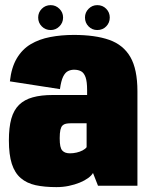

<svg xmlns="http://www.w3.org/2000/svg" viewBox="-20 -742 596 767"><path d="M205.5 5.5Q231.5 5.5 255.2 0.5Q279 -4.5 298.5 -12.5Q318 -20.5 331.8 -30.5Q345.5 -40.5 351.5 -51L371.5 0H529V-377Q529 -465.5 500.8 -514.2Q472.5 -563 416.2 -582.8Q360 -602.5 275 -602.5Q224.5 -602.5 180.5 -594Q136.5 -585.5 102.8 -565.5Q69 -545.5 47.2 -509Q25.5 -472.5 19.5 -417L219.5 -386Q224 -419 232.2 -435.8Q240.5 -452.5 251.8 -458Q263 -463.5 275.5 -463.5Q292.5 -463.5 304 -457.2Q315.5 -451 321.8 -433.5Q328 -416 328 -382V-362.5H190.5Q144 -362.5 110.8 -353.2Q77.5 -344 56.2 -323.2Q35 -302.5 25.2 -267.8Q15.5 -233 15.5 -181Q15.5 -124 27.2 -87.5Q39 -51 63 -30.5Q87 -10 122.2 -2.2Q157.5 5.5 205.5 5.5ZM259.5 -129.5Q250 -129.5 242.2 -132Q234.5 -134.5 229 -140.5Q223.5 -146.5 221 -158.2Q218.5 -170 218.5 -190Q218.5 -210.5 221.2 -222.8Q224 -235 229.5 -240.5Q235 -246 243.5 -247.8Q252 -249.5 262.5 -249.5H326V-154Q321 -147 310 -141.2Q299 -135.5 285.8 -132.5Q272.5 -129.5 259.5 -129.5ZM182.5 -622Q202.5 -622 217.2 -636.5Q232 -651 232 -672Q232 -692.5 217.2 -707Q202.5 -721.5 182.5 -721.5Q161.5 -721.5 147 -707Q132.5 -692.5 132.5 -672Q132.5 -651 147 -636.5Q161.5 -622 182.5 -622ZM368.5 -622Q390 -622 404.2 -636.5Q418.5 -651 418.5 -672Q418.5 -692.5 404.2 -707Q390 -721.5 368.5 -721.5Q348.5 -721.5 334 -707Q319.5 -692.5 319.5 -672Q319.5 -651 333.8 -636.5Q348 -622 368.5 -622Z"/></svg>

Font: Anybody Condensed Black
Style: Regular
Weight: 900
Width: 3
Designer: Tyler Finck
Foundry: Etcetera Type Company
Version: Version 1.113;gftools[0.9.25]